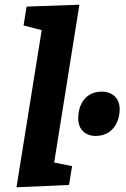

<svg xmlns="http://www.w3.org/2000/svg" viewBox="-20 -795 536 815"><path d="M93 -767 80 -687 157 -667 50 0 273 -10 286 -90 210 -105 317 -775ZM312 -292C312 -247 341 -218 386 -218C454 -218 488 -272 488 -332C488 -378 457 -406 412 -406C344 -406 312 -353 312 -292Z"/></svg>

Font: Bitter
Style: Bold Italic
Weight: 700
Designer: Sol Matas
Foundry: Sol Matas
Version: Version 1.002